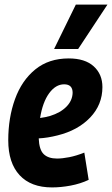

<svg xmlns="http://www.w3.org/2000/svg" viewBox="-20 -808 489 838"><path d="M367 -23Q331 -6 288.5 2Q246 10 207 10Q115 10 65.5 -43.5Q16 -97 16 -196Q16 -294 45.5 -375.5Q75 -457 134 -505Q193 -553 280 -553Q351 -553 389 -518.5Q427 -484 427 -428Q427 -351 373.5 -295Q320 -239 231 -217Q188 -206 149 -204Q151 -154 171 -135Q191 -116 229 -116Q252 -116 282.5 -122Q313 -128 348 -142ZM260 -440Q223 -440 194.5 -401Q166 -362 155 -293Q178 -296 199 -302Q244 -316 270 -342.5Q296 -369 297 -403Q297 -440 260 -440ZM216 -594 311 -788H449L321 -594Z"/></svg>

Font: Georama SemiCondensed
Style: Bold Italic
Weight: 700
Width: 4
Italic angle: -9°
Designer: Jean-Baptiste Levee
Foundry: Production Type
Version: Version 1.000